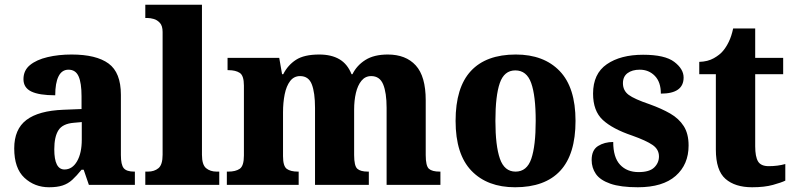

<svg xmlns="http://www.w3.org/2000/svg" viewBox="-20 -780 3351 810"><path d="M187 10Q126 10 83 -30Q40 -70 40 -154Q40 -235 91.5 -274Q143 -313 248 -317L324 -320V-374Q324 -430 311.5 -458Q299 -486 269 -486Q241 -486 227 -458Q213 -430 213 -378Q145 -378 112 -394Q79 -410 79 -446Q79 -483 106.5 -505.5Q134 -528 180.5 -539Q227 -550 282 -550Q386 -550 438 -512Q490 -474 490 -380V-126Q490 -85 502 -70.5Q514 -56 546 -56H549V0H355L333 -64H324Q303 -38 285 -21.5Q267 -5 244 2.5Q221 10 187 10ZM252 -65Q285 -65 305 -99.5Q325 -134 325 -191V-265L291 -262Q244 -258 226.5 -230.5Q209 -203 209 -150Q209 -65 252 -65Z M593 0V-56H604Q631 -56 648.5 -70.5Q666 -85 666 -127V-645Q666 -671 654.5 -683.5Q643 -696 628.5 -700Q614 -704 604 -704H593V-760H832V-127Q832 -85 849.5 -70.5Q867 -56 894 -56H905V0Z M937 0V-56H943Q974 -56 991.5 -68Q1009 -80 1009 -124V-419Q1009 -461 991.5 -472.5Q974 -484 944 -484H940V-536H1158L1170 -467H1175Q1194 -505 1228.5 -527.5Q1263 -550 1327 -550Q1378 -550 1412 -530Q1446 -510 1463 -467H1467Q1485 -504 1521.5 -527Q1558 -550 1616 -550Q1692 -550 1734 -504Q1776 -458 1776 -357V-126Q1776 -80 1789.5 -68Q1803 -56 1835 -56H1838V0H1611V-325Q1611 -389 1596.5 -424Q1582 -459 1546 -459Q1521 -459 1505 -439.5Q1489 -420 1481.5 -388Q1474 -356 1474 -318V-126Q1474 -80 1487.5 -68Q1501 -56 1532 -56H1536V0H1309V-325Q1309 -389 1295.5 -424Q1282 -459 1246 -459Q1220 -459 1204 -438Q1188 -417 1181 -382Q1174 -347 1174 -306V-121Q1174 -79 1190 -67.5Q1206 -56 1237 -56H1240V0Z M2153 10Q2036 10 1969 -59.5Q1902 -129 1902 -270Q1902 -411 1966.5 -480.5Q2031 -550 2156 -550Q2274 -550 2341 -480.5Q2408 -411 2408 -270Q2408 -129 2343.5 -59.5Q2279 10 2153 10ZM2155 -56Q2203 -56 2221.5 -110.5Q2240 -165 2240 -270Q2240 -376 2221 -429.5Q2202 -483 2154 -483Q2107 -483 2088.5 -429.5Q2070 -376 2070 -270Q2070 -165 2089 -110.5Q2108 -56 2155 -56Z M2671 10Q2598 10 2555 -5Q2512 -20 2494 -46Q2476 -72 2476 -105Q2476 -147 2503 -164Q2530 -181 2567 -181Q2567 -116 2596 -85Q2625 -54 2674 -54Q2720 -54 2740 -73.5Q2760 -93 2760 -120Q2760 -150 2733 -168.5Q2706 -187 2647 -208Q2564 -236 2523 -274Q2482 -312 2482 -385Q2482 -469 2540 -509Q2598 -549 2693 -549Q2785 -549 2824.5 -519Q2864 -489 2864 -453Q2864 -385 2768 -385Q2768 -434 2742.5 -460Q2717 -486 2679 -486Q2647 -486 2627.5 -471.5Q2608 -457 2608 -429Q2608 -398 2632 -380Q2656 -362 2721 -340Q2771 -322 2807.5 -301Q2844 -280 2864.5 -248Q2885 -216 2885 -166Q2885 -86 2830.5 -38Q2776 10 2671 10Z M3153 10Q3081 10 3040.5 -25.5Q3000 -61 3000 -149V-467H2930V-519Q2966 -520 2991.5 -534.5Q3017 -549 3030 -565Q3043 -580 3054.5 -603.5Q3066 -627 3073 -660H3166V-536H3284V-467H3166V-163Q3166 -119 3178 -99Q3190 -79 3223 -79Q3261 -79 3293 -88V-18Q3277 -10 3241 0Q3205 10 3153 10Z"/></svg>

Font: Noto Serif Myanmar SemiCondensed ExtraBold
Style: Regular
Weight: 800
Width: 4
Designer: Ben Mitchell and the Monotype Design Team
Foundry: Monotype Imaging Inc.
Version: Version 2.106; ttfautohint (v1.8.4.7-5d5b)